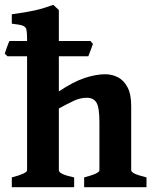

<svg xmlns="http://www.w3.org/2000/svg" viewBox="-27 -777 638 797"><path d="M339.8 -543.5H3.9L-7.3 -554.2Q-4.9 -562 1.7 -580.6Q8.3 -599.1 12.2 -606.9H348.1L358.9 -594.7ZM322.3 0V-40.5Q357.4 -49.8 371.6 -56.9Q385.7 -64 385.7 -70.3V-270Q385.7 -329.6 373.8 -350.3Q361.8 -371.1 333 -371.1Q306.6 -371.1 280.5 -359.1Q254.4 -347.2 217.3 -326.7V-70.3Q217.3 -53.7 280.8 -40.5V0H22V-40.5Q85.4 -57.1 85.4 -70.3V-614.3Q85.4 -641.6 82.8 -653.8Q80.1 -666 66.9 -670.7Q53.7 -675.3 22 -678.7V-717.8Q81.5 -725.6 118.7 -734.1Q155.8 -742.7 194.3 -756.8L217.3 -735.4V-397.5Q277.8 -438 324.7 -453.4Q371.6 -468.8 409.7 -468.8Q438 -468.8 462.4 -456.3Q486.8 -443.8 502.2 -415Q517.6 -386.2 517.6 -337.4V-70.3Q517.6 -64 530 -57.1Q542.5 -50.3 581.1 -40.5V0Z"/></svg>

Font: Gentium Book Plus
Style: Bold
Weight: 700
Designer: Victor Gaultney, Annie Olsen, Iska Routamaa, Becca Hirsbrunner
Foundry: SIL International
Version: Version 6.101